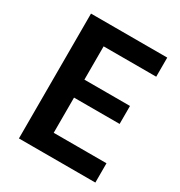

<svg xmlns="http://www.w3.org/2000/svg" viewBox="-158 -770 823 879"><g transform="rotate(30 253.0 -330.0)"><path d="M69 0V-660H194V0ZM146 0V-102H473V0ZM146 -288V-383H435V-288ZM146 -559V-660H472V-559Z"/></g></svg>

Font: Bricolage Grotesque SemiCondensed SemiBold
Style: Regular
Weight: 600
Width: 4
Designer: Mathieu Triay
Foundry: Atelier Triay
Version: Version 1.001;gftools[0.9.33.dev8+g029e19f]